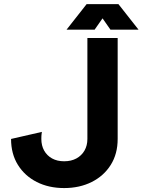

<svg xmlns="http://www.w3.org/2000/svg" viewBox="-20 -909 699 941"><path d="M185.3 -262.6 34.2 -228Q34.2 -154.8 67.9 -100.7Q101.6 -46.7 160.2 -17Q218.8 12.7 294.4 12.7Q370 12.7 429.3 -17Q488.7 -46.7 522.7 -100.7Q556.7 -154.8 556.7 -228V-722.7H408.3V-228Q408.3 -195.8 394.2 -171.1Q380.1 -146.5 354.5 -132.5Q329 -118.6 294.4 -118.6Q260.2 -118.6 235.1 -132.5Q210 -146.5 196.3 -171.1Q182.6 -195.8 182.6 -228Q182.6 -243.7 183.8 -251.9Q185.1 -260.1 185.3 -262.6ZM521.3 -763.7H658.9L560.5 -888.7H433.8ZM443.8 -763.7 531.2 -888.7H404.5L306.2 -763.7Z"/></svg>

Font: Giphurs SC
Style: Regular
Weight: 400
Version: Version 0.920